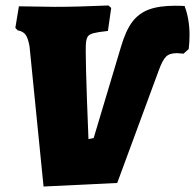

<svg xmlns="http://www.w3.org/2000/svg" viewBox="-20 -672 712 701"><path d="M672 -544Q672 -519 669 -493L650 -476Q632 -478 626 -478Q599 -478 586 -465Q573 -452 560 -416L408 -4L139 9L88 -501Q83 -532 73.5 -545Q64 -558 45 -561L36 -570L49 -649L179 -647Q261 -647 376 -652L386 -643L374 -559Q337 -555 322 -551Q307 -547 301.5 -540Q296 -533 294 -517Q290 -483 303 -164L322 -168L422 -502Q439 -560 462.5 -591.5Q486 -623 523 -637Q560 -651 619 -651Q642 -651 654 -650Q672 -602 672 -544Z"/></svg>

Font: Alegreya Black
Style: Italic
Weight: 900
Italic angle: -7°
Designer: Juan Pablo del Peral
Foundry: Huerta Tipografica
Version: Version 2.007; ttfautohint (v1.6)